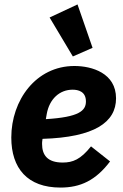

<svg xmlns="http://www.w3.org/2000/svg" viewBox="-20 -835 555 867"><path d="M309 -580 398 -619 330 -815 204 -756ZM253 12C343 12 412 -20 477 -106L391 -174C344 -115 309 -101 263 -101C194 -101 170 -135 170 -185C170 -190 170 -196 172 -208C407 -215 504 -283 504 -391C504 -505 395 -537 316 -537C142 -537 31 -382 31 -214C31 -75 104 12 253 12ZM308 -430C333 -430 368 -422 368 -377C368 -335 337 -306 187 -297L191 -320C203 -388 249 -430 308 -430Z"/></svg>

Font: LVC Sans
Style: Bold Italic
Weight: 700
Italic angle: -11.31°
Designer: Mike Abbink, Paul van der Laan, Pieter van Rosmalen
Foundry: Bold Monday
Version: Version 3.0